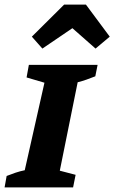

<svg xmlns="http://www.w3.org/2000/svg" viewBox="-36 -818 499 838"><path d="M-16 0 -7 -50Q13 -58 32.5 -64.5Q52 -71 72 -75L158 -457L80 -480L90 -535H390L380 -485Q360 -477 341.5 -470.5Q323 -464 303 -459L225 -73L294 -55L283 0ZM339 -798 443 -658 381 -606 280 -695 149 -606 103 -658 244 -798Z"/></svg>

Font: Piazzolla SC
Style: Bold Italic
Weight: 700
Italic angle: -11.3°
Designer: Juan Pablo del Peral
Foundry: Huerta Tipografica
Version: Version 1.330